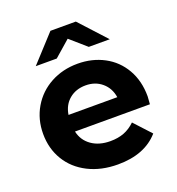

<svg xmlns="http://www.w3.org/2000/svg" viewBox="-136 -862 904 980"><g transform="rotate(-20 315.5 -371.5)"><path d="M596 -225H189Q200 -175 241 -146Q282 -117 343 -117Q385 -117 417.5 -129.5Q450 -142 478 -169L561 -79Q485 8 339 8Q248 8 178 -27.5Q108 -63 70 -126Q32 -189 32 -269Q32 -348 69.5 -411.5Q107 -475 172.5 -510.5Q238 -546 319 -546Q398 -546 462 -512Q526 -478 562.5 -414.5Q599 -351 599 -267Q599 -264 596 -225ZM187 -316H452Q444 -367 408 -397.5Q372 -428 320 -428Q267 -428 231 -398Q195 -368 187 -316ZM403 -607 316 -683 229 -607H115L247 -751H385L517 -607Z"/></g></svg>

Font: mBank
Style: Bold
Weight: 700
Designer: Julieta Ulanovsky
Foundry: Julieta Ulanovsky
Version: Version 7.200